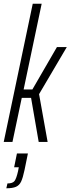

<svg xmlns="http://www.w3.org/2000/svg" viewBox="-22 -763 379 1032"><path d="M-2 0 154 -743H202L105 -282H152L284 -510H337L188 -257L234 0H186L145 -237H95L45 0ZM75 157 79 136H54L69 62H128L110 150Q101 193 91.5 213Q82 233 64 241Q46 249 12 249L18 223Q46 223 56 210Q66 197 75 157Z"/></svg>

Font: Saira Ultra Condensed Light
Style: Italic
Weight: 300
Width: 1
Italic angle: -12°
Designer: Hector Gatti with collaboration of the Omnibus-Type team
Foundry: Omnibus-Type
Version: Version 1.001; ttfautohint (v1.8)